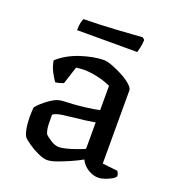

<svg xmlns="http://www.w3.org/2000/svg" viewBox="-122 -752 781 853"><g transform="rotate(20 268.5 -325.0)"><path d="M195 4Q177 4 151 -8Q125 -20 103.5 -35Q82 -50 75 -58Q67 -68 62 -94Q57 -120 57 -151Q57 -163 57.5 -173.5Q58 -184 59 -194Q61 -199 71.5 -209.5Q82 -220 97 -232Q112 -244 127.5 -253Q143 -262 154 -264Q162 -266 179.5 -267Q197 -268 219 -269Q233 -270 248.5 -271.5Q264 -273 280 -275Q296 -277 311.5 -279.5Q327 -282 341 -285V-400Q314 -413 278 -421Q242 -429 213 -429Q203 -429 193.5 -428Q184 -427 176 -426L149 -343Q145 -342 136.5 -338.5Q128 -335 111 -333Q102 -345 89 -369Q76 -393 71 -422Q91 -441 117 -455.5Q143 -470 171.5 -479.5Q200 -489 228.5 -494.5Q257 -500 281 -500Q297 -500 322 -490.5Q347 -481 372.5 -467.5Q398 -454 415.5 -438.5Q433 -423 433 -412V-66L505 -58Q507 -55 510 -49Q513 -43 513 -34Q507 -25 492.5 -17.5Q478 -10 462.5 -5Q447 0 435 0Q418 0 400.5 -7.5Q383 -15 370 -27.5Q357 -40 350 -55Q327 -42 296.5 -28.5Q266 -15 239 -5.5Q212 4 195 4ZM225 -68Q237 -68 259 -73.5Q281 -79 304.5 -87.5Q328 -96 341 -102V-227Q318 -223 292 -219.5Q266 -216 242 -214Q214 -211 187 -207Q160 -203 147 -193Q147 -175 147.5 -149Q148 -123 156 -104Q165 -94 185.5 -81Q206 -68 225 -68ZM123 -584Q123 -606 126.6 -621Q130.2 -636 133.8 -640Q162.6 -640 202.7 -641.5Q242.7 -643 284.1 -645.5Q325.5 -648 358.8 -650.5Q392.1 -653 408.3 -654L418.2 -645Q417.3 -624 413.7 -608Q410.1 -592 407.4 -584Z"/></g></svg>

Font: Texturina Medium 12pt
Style: Regular
Weight: 400
Version: Version 1.002